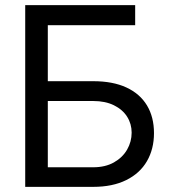

<svg xmlns="http://www.w3.org/2000/svg" viewBox="-20 -727 667 747"><path d="M78.1 -707H505.9V-628.9H166V-411.1H342.8Q418.9 -411.1 471.7 -386.7Q524.4 -362.3 551.8 -316.9Q579.1 -271.5 579.1 -209Q579.1 -147.5 551.8 -100.1Q524.4 -52.7 471.2 -26.4Q418 0 342.8 0H78.1ZM492.2 -210.9Q492.2 -245.1 474.6 -272.9Q457 -300.8 423.3 -317.4Q389.6 -334 342.8 -334H166V-76.2H342.8Q389.6 -76.2 423.3 -95.2Q457 -114.3 474.6 -145Q492.2 -175.8 492.2 -210.9Z"/></svg>

Font: Pretendard JP Variable
Style: Regular
Weight: 400
Designer: Base glyphs from Inter by Rasmus Andersson; Hangul glyphs from Noto Sans CJK(Source Han Sans) by Jang Soo-young and Kang
Foundry: Kil Hyung-jin
Version: Version 1.307;Glyphs 3.2 (3192)